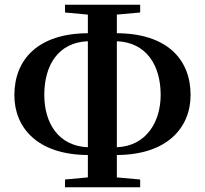

<svg xmlns="http://www.w3.org/2000/svg" viewBox="-20 -778 870 815"><path d="M353 -153C227 -158 168 -257 168 -375C168 -501 227 -598 353 -603ZM353 17H575V-16L476 -25V-120C690 -121 789 -236 789 -375C789 -526 689 -636 476 -637V-716L575 -725V-758H256V-725L353 -716V-637C142 -636 41 -526 41 -374C41 -236 139 -121 353 -120V-25L256 -16V17ZM476 -603C602 -598 662 -500 662 -375C662 -262 602 -158 476 -153Z"/></svg>

Font: Noto Serif KR
Style: Bold
Weight: 700
Designer: Ryoko NISHIZUKA 西塚涼子 (kana & ideographs); Frank Grießhammer (Latin, Greek & Cyrillic); Wenlong ZHANG 张文龙 (bopomofo); San
Foundry: Adobe
Version: Version 2.001;hotconv 1.1.0;makeotfexe 2.6.0